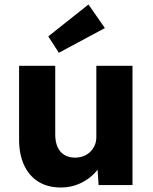

<svg xmlns="http://www.w3.org/2000/svg" viewBox="-20 -824 682 855"><path d="M65 -203V-531H226V-225Q226 -193 236 -170Q246 -147 266 -134.5Q286 -122 314 -122Q335 -122 352.5 -129Q370 -136 382.5 -148.5Q395 -161 402 -177.5Q409 -194 409 -214V-531H570V0H419L412 -109L442 -121Q430 -83 402 -53.5Q374 -24 335 -6.5Q296 11 252 11Q193 11 151.5 -14.5Q110 -40 87.5 -88Q65 -136 65 -203ZM242 -589 195 -662 374 -804 447 -699Z"/></svg>

Font: Mach
Style: Bold
Weight: 700
Version: Version 1.002